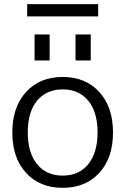

<svg xmlns="http://www.w3.org/2000/svg" viewBox="-20 -905 609 935"><path d="M347.7 -610.4V-737.3H421.9V-610.4ZM148.4 -610.4V-737.3H221.7V-610.4ZM112.3 -825.2V-884.8H458V-825.2ZM106.9 -63Q40 -135.7 40 -259.8Q40 -383.8 106.9 -457Q173.8 -530.3 285.2 -530.3Q396.5 -530.3 463.4 -457Q530.3 -383.8 530.3 -259.8Q530.3 -135.7 463.4 -63Q396.5 9.8 285.2 9.8Q173.8 9.8 106.9 -63ZM160.6 -105.5Q206.1 -49.8 285.2 -49.8Q364.3 -49.8 409.7 -105.5Q455.1 -161.1 455.1 -260.3Q455.1 -359.4 409.7 -414.6Q364.3 -469.7 285.2 -469.7Q206.1 -469.7 160.6 -414.6Q115.2 -359.4 115.2 -260.3Q115.2 -161.1 160.6 -105.5Z"/></svg>

Font: Gen Shin Gothic Normal
Style: Regular
Weight: 300
Designer: [Source Han Sans]
Ryoko NISHIZUKA  (kana & ideographs); Paul D. Hunt (Latin, Greek & Cyrillic); Wenlong ZHANG  (bopomofo
Version: Version 1.002.20150607